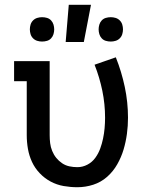

<svg xmlns="http://www.w3.org/2000/svg" viewBox="-20 -776 640 804"><path d="M304 8Q275 8 246.5 3Q218 -2 192.5 -15.5Q167 -29 146.5 -50.5Q126 -72 114 -98Q102 -124 97 -152.5Q92 -181 92 -210V-436H39V-520H188V-210Q188 -193 190 -176.5Q192 -160 198.5 -144Q205 -128 215.5 -115Q226 -102 240 -92.5Q254 -83 270.5 -79.5Q287 -76 304 -76Q326 -76 346 -86.5Q366 -97 379 -115Q392 -133 399.5 -153.5Q407 -174 411.5 -195.5Q416 -217 418 -239Q420 -261 420 -283Q420 -340 408.5 -396Q397 -452 376 -505L465 -536Q489 -476 502.5 -412Q516 -348 516 -283Q516 -249 511.5 -215.5Q507 -182 497.5 -150Q488 -118 471 -88Q454 -58 428.5 -35.5Q403 -13 370.5 -2.5Q338 8 304 8ZM444 -602Q433 -602 423 -605Q413 -608 406 -615.5Q399 -623 396 -633Q393 -643 393 -653Q393 -663 396 -673Q399 -683 406 -690.5Q413 -698 423 -701Q433 -704 444 -704Q454 -704 464 -701Q474 -698 481.5 -690.5Q489 -683 492 -673Q495 -663 495 -653Q495 -643 492 -633Q489 -623 481.5 -615.5Q474 -608 464 -605Q454 -602 444 -602ZM156 -602Q146 -602 136 -605Q126 -608 118.5 -615.5Q111 -623 108 -633Q105 -643 105 -653Q105 -663 108 -673Q111 -683 118.5 -690.5Q126 -698 136 -701Q146 -704 156 -704Q167 -704 177 -701Q187 -698 194 -690.5Q201 -683 204 -673Q207 -663 207 -653Q207 -643 204 -633Q201 -623 194 -615.5Q187 -608 177 -605Q167 -602 156 -602ZM255 -600 268 -756H361L331 -600Z"/></svg>

Font: Iosevka HT Medium Extended
Style: Regular
Weight: 500
Width: 7
Monospace: yes
Designer: Belleve Invis
Foundry: Belleve Invis
Version: Version 32.3.0; ttfautohint (v1.8.4)